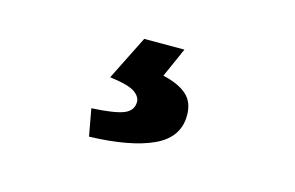

<svg xmlns="http://www.w3.org/2000/svg" viewBox="-47 -110 695 452"><g transform="rotate(15 300.0 116.0)"><path d="M192 244 180 178Q237 175 258.5 166Q280 157 280 136Q280 123 265 112.5Q250 102 204 96L258 -12H356L324 60Q363 69 382.5 86.5Q402 104 402 136Q402 190 347 215.5Q292 241 192 244Z"/></g></svg>

Font: Source Code Pro Black
Style: Regular
Weight: 900
Monospace: yes
Designer: Paul D. Hunt, Teo Tuominen
Foundry: Adobe Systems Incorporated
Version: Version 2.030;PS 1.000;hotconv 16.6.51;makeotf.lib2.5.65220